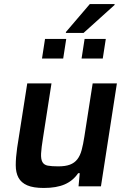

<svg xmlns="http://www.w3.org/2000/svg" viewBox="-20 -923 634 951"><path d="M58 0ZM369 0 375 -65H367Q342 -28 301 -10Q260 8 197 8Q145 8 115 -5Q85 -18 71.5 -43Q58 -68 58 -105Q58 -142 65 -191L115 -510H235L193 -240Q185 -191 183.5 -163Q182 -135 190 -120.5Q198 -106 217 -102.5Q236 -99 269 -99Q304 -99 326.5 -107.5Q349 -116 363 -134Q377 -152 384.5 -180Q392 -208 398 -247L439 -510H559L480 0ZM188 -633ZM188 -633 203 -730H308L293 -633ZM384 -633 399 -730H504L489 -633ZM306 -760ZM306 -760 307 -765 425 -903H548L547 -898L394 -760Z"/></svg>

Font: Azeri Sans SemiBold
Style: Italic
Weight: 600
Designer: Hector Gatti & Omnibus-Type (original fonts) / Cristiano Sobral (main changes and remastering)
Foundry: Omnibus-Type
Version: Version 0.07;August 21, 2020;FontCreator 13.0.0.2681 64-bit;